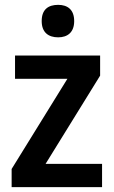

<svg xmlns="http://www.w3.org/2000/svg" viewBox="-20 -772 469 792"><path d="M220 -752C179 -752 152 -733 152 -685C152 -638 180 -618 220 -618C258 -618 286 -638 286 -685C286 -732 259 -752 220 -752ZM401 0V-96H168L393 -460V-543H42V-447H258L28 -75V0Z"/></svg>

Font: Noto Sans Thai SemCond SemBd
Style: Regular
Weight: 600
Width: 4
Designer: Monotype Design Team
Foundry: Monotype Imaging Inc.
Version: Version 2.002